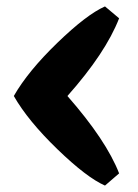

<svg xmlns="http://www.w3.org/2000/svg" viewBox="-20 -638 430 598"><path d="M351 -98 307 -60Q250 -85 158.5 -173.5Q67 -262 23 -339Q67 -416 158.5 -504.5Q250 -593 307 -618L351 -581Q309 -473 190 -339Q311 -201 351 -98Z"/></svg>

Font: Patua One
Style: Regular
Weight: 400
Designer: luciano Vergara
Foundry: Luciano Vergara
Version: Version 1.002